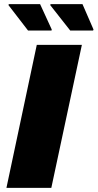

<svg xmlns="http://www.w3.org/2000/svg" viewBox="-20 -904 470 924"><path d="M11 0 157 -688H374L227 0ZM228 -757H115L21 -879L22 -884H173L229 -762ZM428 -757H318L222 -879L223 -884H377L430 -762Z"/></svg>

Font: Saira SemiExpanded ExtraBold
Style: Italic
Weight: 800
Width: 6
Italic angle: -12°
Designer: Hector Gatti with collaboration of the Omnibus-Type team
Foundry: Omnibus-Type
Version: Version 1.101